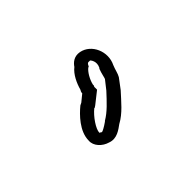

<svg xmlns="http://www.w3.org/2000/svg" viewBox="-35 -154 293 293"><g transform="rotate(45 111.0 -8.0)"><path d="M47 -38C45 -27 51 -20 57 -16C64 -7 77 -1 88 2C90 3 91 4 94 4L103 15L105 19C114 30 132 48 152 48C163 49 173 39 176 28C181 15 172 4 167 -3C159 -18 145 -29 132 -41L116 -53C111 -56 104 -57 97 -60C77 -70 51 -59 47 -38ZM67 -38V-40C68 -41 75 -47 85 -42L86 -41C94 -38 101 -37 103 -36L117 -25C130 -13 141 -3 148 9L149 10C154 17 157 23 157 24V25L156 26C156 27 155 28 155 28C147 28 131 17 123 7V6L121 3L106 -16H100L98 -17H96C87 -19 77 -25 73 -30L72 -32L70 -33C66 -35 67 -37 67 -38Z"/></g></svg>

Font: Scribbler
Style: ClrIta
Weight: 400
Designer: Mew Too
Foundry: Cannot Into Space Fonts
Version: Version 1.001